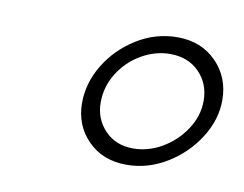

<svg xmlns="http://www.w3.org/2000/svg" viewBox="-42 -725 454 357"><g transform="rotate(10 185.0 -547.0)"><path d="M370 -571Q370 -534 348 -499.5Q326 -465 290.5 -443.5Q255 -422 215 -422Q170 -422 142 -450.5Q114 -479 114 -521Q114 -559 135 -593.5Q156 -628 191.5 -650Q227 -672 268 -672Q313 -672 341.5 -643Q370 -614 370 -571ZM222 -454Q250 -454 276 -469Q302 -484 319 -509.5Q336 -535 336 -564Q336 -596 315 -617.5Q294 -639 260 -639Q232 -639 206 -624Q180 -609 164 -583.5Q148 -558 148 -528Q148 -497 168.5 -475.5Q189 -454 222 -454Z"/></g></svg>

Font: Sedan
Style: Italic
Weight: 400
Italic angle: -13.8°
Designer: Sebastian Salazar
Foundry: Sebastian Salazar
Version: Version 1.100; ttfautohint (v1.8.4.7-5d5b)